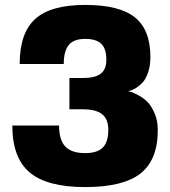

<svg xmlns="http://www.w3.org/2000/svg" viewBox="-20 -740 691 780"><path d="M316 -296H262V-423H316Q366 -423 389 -440.5Q412 -458 412 -497Q412 -542 391.5 -562Q371 -582 326 -582Q280 -582 259.5 -557.5Q239 -533 239 -480H60Q60 -606 123 -663Q186 -720 326 -720Q465 -720 528 -669.5Q591 -619 591 -508Q591 -473 581.5 -445.5Q572 -418 559 -404.5Q546 -391 532.5 -382.5Q519 -374 510 -372L500 -370Q505 -369 513 -366.5Q521 -364 542 -353Q563 -342 579 -326Q595 -310 608 -280Q621 -250 621 -212Q621 -90 550.5 -35Q480 20 326 20Q171 20 100.5 -39.5Q30 -99 30 -230H220Q220 -171 245.5 -144.5Q271 -118 326 -118Q375 -118 397.5 -140.5Q420 -163 420 -212Q420 -256 395 -276Q370 -296 316 -296Z"/></svg>

Font: Fivo Sans Black
Style: Regular
Weight: 900
Designer: Alexander Slobzheninov
Foundry: Alexander Slobzheninov
Version: 1.0